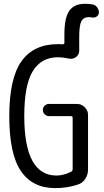

<svg xmlns="http://www.w3.org/2000/svg" viewBox="-20 -970 540 1000"><path d="M460.9 -947.3Q475.6 -945.3 485.4 -932.6Q495.1 -919.9 495.1 -905.3Q495.1 -892.6 484.9 -884.8Q474.6 -877 461.9 -878.9Q448.2 -880.9 443.4 -880.9Q415 -880.9 403.8 -859.4Q392.6 -837.9 392.6 -778.3V-707Q392.6 -685.5 376 -672.9Q359.4 -660.2 338.9 -665Q303.7 -671.9 282.2 -671.9Q195.3 -671.9 150.9 -599.6Q106.4 -527.3 106.4 -365.2Q106.4 -56.6 273.4 -55.7Q310.5 -55.7 349.6 -75.2Q357.4 -78.1 358.4 -87.9V-356.4Q358.4 -365.2 348.6 -365.2H235.4Q222.7 -365.2 212.9 -374.5Q203.1 -383.8 203.1 -397Q203.1 -410.2 212.4 -419.4Q221.7 -428.7 235.4 -428.7H380.9Q404.3 -428.7 421.4 -411.6Q438.5 -394.5 438.5 -372.1V-86.9Q438.5 -60.5 424.3 -38.6Q410.2 -16.6 385.7 -8.8Q330.1 9.8 267.6 9.8Q149.4 9.8 88.9 -79.1Q28.3 -168 28.3 -365.2Q28.3 -561.5 91.8 -650.9Q155.3 -740.2 282.2 -740.2Q296.9 -740.2 305.7 -739.3Q314.5 -739.3 315.4 -746.1V-792Q315.4 -877 340.8 -913.6Q366.2 -950.2 421.9 -950.2Q442.4 -950.2 460.9 -947.3Z"/></svg>

Font: Rounded Mgen+ 1mn regular
Style: Regular
Weight: 400
Designer: [Source Han Sans]
Ryoko NISHIZUKA  (kana & ideographs); Paul D. Hunt (Latin, Greek & Cyrillic); Wenlong ZHANG  (bopomofo
Version: Version 1.059.20150602